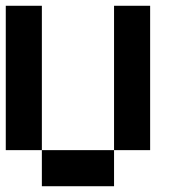

<svg xmlns="http://www.w3.org/2000/svg" viewBox="-20 -645 665 665"><path d="M125 -125H0V-625H125ZM500 -125H375V-625H500ZM375 -125V0H125V-125Z"/></svg>

Font: Tiny5
Style: Regular
Weight: 400
Designer: Stefan Schmidt
Foundry: Made with Bits'n'Picas by Kreative Software
Version: Version 1.002; ttfautohint (v1.8.4.7-5d5b)